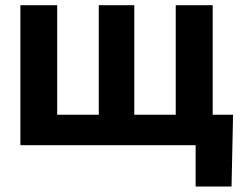

<svg xmlns="http://www.w3.org/2000/svg" viewBox="-20 -549 916 726"><path d="M57.1 -529.3H196.3V-115.2H353.5V-529.3H487.8V-115.2H644.5V-529.3H784.2V0H57.1ZM719.7 156.2V0H678.2V-115.2H861.3L855.5 156.2Z"/></svg>

Font: Inter Cardless Tabular Bold
Style: Bold
Weight: 700
Designer: Rasmus Andersson
Foundry: rsms
Version: Version 4.000;git-4fc901f